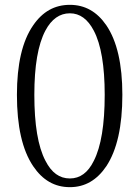

<svg xmlns="http://www.w3.org/2000/svg" viewBox="-20 -760 576 794"><path d="M269 14C331 14 381 -15 420 -73C464 -140 486 -238 486 -368C486 -494 464 -590 420 -655C381 -712 331 -740 269 -740C206 -740 156 -712 117 -655C72 -590 50 -494 50 -368C50 -238 72 -140 117 -73C156 -15 206 14 269 14ZM269 -22C226 -22 193 -46 168 -95C137 -154 122 -245 122 -368C122 -487 137 -576 168 -634C193 -681 227 -705 269 -705C310 -705 343 -681 368 -633C398 -576 413 -487 413 -368C413 -245 398 -154 368 -95C344 -46 311 -22 269 -22Z"/></svg>

Font: AllPunType Light
Style: Regular
Weight: 300
Version: 1.0